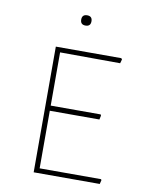

<svg xmlns="http://www.w3.org/2000/svg" viewBox="-75 -685 562 739"><g transform="rotate(10 206.0 -315.5)"><path d="M366.2 0H107.9V-491.2H363.8L367.2 -486.8L362.8 -471.2L127.9 -472.2V-264.2H323.2L325.2 -259.8L321.8 -244.1H127.9V-19H367.2L370.1 -16.1ZM186 -610.8Q186 -630.9 206.1 -630.9Q226.1 -630.9 226.1 -610.8Q226.1 -590.8 206.1 -590.8Q186 -590.8 186 -610.8Z"/></g></svg>

Font: Datalegreya
Style: Thin
Weight: 250
Designer: Figs Lab
Foundry: Figs Lab
Version: Version 1.002;PS 001.002;hotconv 1.0.70;makeotf.lib2.5.58329